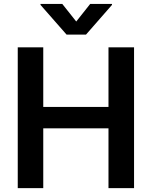

<svg xmlns="http://www.w3.org/2000/svg" viewBox="-20 -972 784 992"><path d="M71.7 0V-727.3H203.5V-419.4H540.5V-727.3H672.6V0H540.5V-308.9H203.5V0ZM301.8 -951.7 373.9 -860.8 446 -951.7H558.6V-946.7L424.4 -793.3H323.9L189.3 -946.7V-951.7Z"/></svg>

Font: InterMG SemiBold
Style: Regular
Weight: 600
Designer: Rasmus Andersson
Foundry: rsms
Version: Version 3.019;December 26, 2023;FontCreator 15.0.0.2955 64-b